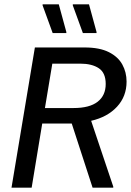

<svg xmlns="http://www.w3.org/2000/svg" viewBox="-20 -870 607 890"><path d="M33.3 0 141.7 -650H371.7Q441.7 -650 484.6 -628.3Q527.5 -606.7 547.1 -570.8Q566.7 -535 566.7 -491.7Q566.7 -423.3 522.5 -375.4Q478.3 -327.5 402.5 -310L505 -5V0H409.2L312.5 -297.5H175.8L126.7 0ZM188.3 -369.2H320.8Q395 -369.2 432.5 -398.3Q470 -427.5 470 -480.8Q470 -532.5 437.9 -553.8Q405.8 -575 351.7 -575H222.5ZM224.2 -716.7 177.5 -845V-850H252.5L287.5 -721.7V-716.7ZM364.2 -716.7 317.5 -845V-850H392.5L427.5 -721.7V-716.7Z"/></svg>

Font: Familjen Grotesk
Style: Italic
Weight: 400
Italic angle: -9.46201°
Designer: Anders Wikstroem, Jonas Baeckman, Matilda Gysing, Kristian Moeller
Foundry: Familjen STHLM AB
Version: Version 2.000